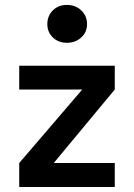

<svg xmlns="http://www.w3.org/2000/svg" viewBox="-20 -748 535 768"><path d="M56.9 0V-95.9L308.9 -389.9H56.9V-485.1H439.1V-389.9L195 -95.9H439.1V0ZM247.6 -576.9Q213.2 -576.9 191.3 -598.3Q169.3 -619.6 169.3 -651.6Q169.3 -684.2 191.3 -706.3Q213.2 -728.4 247.6 -728.4Q282 -728.4 305.1 -706.4Q328.2 -684.4 328.2 -651.6Q328.2 -619.4 305.1 -598.2Q282 -576.9 247.6 -576.9Z"/></svg>

Font: Karla
Style: Regular
Weight: 400
Designer: Jonathan Pinhorn
Version: Version 2.004;gftools[0.9.33]